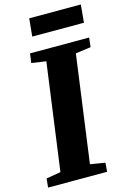

<svg xmlns="http://www.w3.org/2000/svg" viewBox="-147 -997 712 1062"><g transform="rotate(-15 209.5 -466.0)"><path d="M-9 0 -4 -51 79 -65 162.5 -677.5 79.5 -689.5 86.5 -743H425L419 -689.5L331.5 -677.5L248 -65L333 -51L329 0ZM132.5 -931.5H428L418.5 -829.5H122.5Z"/></g></svg>

Font: Merriweather Black
Style: Italic
Weight: 900
Italic angle: -7.8°
Designer: Eben Sorkin
Foundry: Eben Sorkin
Version: Version 2.200;gftools[0.9.31]